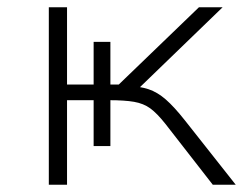

<svg xmlns="http://www.w3.org/2000/svg" viewBox="-20 -507 677 527"><path d="M114 0V-487H164V-275H237V-392H283V-275H306L526 -487H591L352 -256L327 -272Q364 -270 388 -262Q412 -254 435 -234Q458 -214 488 -176L627 0H564L434 -167Q411 -196 392.5 -209.5Q374 -223 348 -227.5Q322 -232 279 -232H265L283 -257V-106H237V-232H164V0Z"/></svg>

Font: Nunito Sans 10pt Expanded ExtraLight
Style: Regular
Weight: 250
Width: 7
Designer: Vernon Adams
Foundry: Vernon Adams
Version: Version 3.101;gftools[0.9.27]